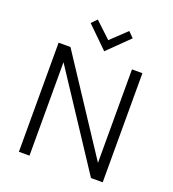

<svg xmlns="http://www.w3.org/2000/svg" viewBox="-158 -1020 1031 1141"><g transform="rotate(20 357.5 -449.5)"><path d="M92 0V-690H167L556 -99V-690H622V0H548L159 -591V0ZM231 -865 264 -899 364 -805 463 -899 497 -865 364 -735Z"/></g></svg>

Font: Oxanium ExtraLight Light
Style: Regular
Weight: 300
Version: Version 2.000